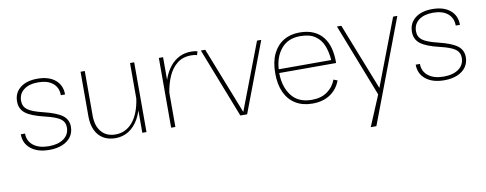

<svg xmlns="http://www.w3.org/2000/svg" viewBox="-62 -783 3314 1310"><g transform="rotate(-10 1595.5 -127.5)"><path d="M234.4 -487.8Q159.2 -487.8 115.2 -452.9Q71.3 -418 71.3 -357.9Q71.3 -306.6 109.4 -276.6Q147.5 -246.6 240.7 -224.6Q316.9 -206.5 346.2 -185.1Q375.5 -163.6 375.5 -126Q375.5 -77.1 336.9 -48.8Q298.3 -20.5 232.9 -20.5Q165.5 -20.5 126.2 -51Q86.9 -81.5 86.9 -133.8H57.6Q57.6 -70.3 104.7 -32.7Q151.9 4.9 232.4 4.9Q284.7 4.9 323 -11.2Q361.3 -27.3 382.3 -56.6Q403.3 -85.9 403.3 -125.5Q403.3 -174.8 365.2 -203.9Q327.1 -232.9 235.4 -255.4Q158.7 -273.9 128.9 -296.1Q99.1 -318.4 99.1 -357.4Q99.1 -406.2 135.7 -434.3Q172.4 -462.4 234.9 -462.4Q299.8 -462.4 336.4 -432.4Q373 -402.3 373 -349.1H402.3Q402.3 -413.6 357.4 -450.7Q312.5 -487.8 234.4 -487.8Z M876 -483.4V-151.4V0H904.8V-483.4ZM533.2 -174.3Q533.2 -118.7 551.8 -78.6Q570.3 -38.6 605.5 -17.1Q640.6 4.4 690.4 4.4Q741.7 4.4 782.5 -21.5Q823.2 -47.4 850.8 -95.9Q878.4 -144.5 889.2 -212.4L876 -236.3Q860.8 -133.3 813.5 -76.9Q766.1 -20.5 694.3 -20.5Q632.8 -20.5 597.7 -61.3Q562.5 -102.1 562.5 -173.3V-483.4H533.2Z M1075.7 -483.4V0H1105V-263.7V-483.4ZM1335.4 -456.5 1343.3 -482.4Q1334 -484.9 1323.2 -486.3Q1312.5 -487.8 1301.3 -487.8Q1253.4 -487.8 1217 -469.2Q1180.7 -450.7 1154.5 -418.5Q1128.4 -386.2 1112.3 -345.7Q1096.2 -305.2 1089.4 -261.2L1105 -237.3Q1113.8 -295.9 1135.7 -347.2Q1157.7 -398.4 1197 -430.4Q1236.3 -462.4 1295.4 -462.4Q1322.8 -462.4 1335.4 -456.5Z M1755.9 -483.4 1579.1 -20.5 1397 -483.4H1366.7L1555.2 0H1602.1L1785.2 -483.4Z M1866.7 -239.3H2260.7Q2261.7 -293 2250.5 -338.4Q2239.3 -383.8 2213.9 -417.2Q2188.5 -450.7 2147.9 -469.2Q2107.4 -487.8 2050.3 -487.8Q1986.8 -487.8 1939.5 -459.2Q1892.1 -430.7 1865.7 -375.7Q1839.4 -320.8 1839.4 -241.7Q1839.4 -163.6 1865.2 -108.4Q1891.1 -53.2 1939.5 -23.9Q1987.8 5.4 2055.2 5.4Q2127.4 5.4 2177.5 -27.6Q2227.5 -60.5 2250 -120.6L2223.1 -130.9Q2205.1 -82 2162.8 -51.3Q2120.6 -20.5 2054.7 -20.5Q1961.9 -20.5 1914.6 -82Q1867.2 -143.6 1866.7 -239.3ZM1867.7 -265.1Q1873 -352.1 1919.7 -407.2Q1966.3 -462.4 2050.3 -462.4Q2116.2 -462.4 2154.3 -436Q2192.4 -409.7 2210 -365Q2227.5 -320.3 2231.4 -265.1Z M2698.7 -483.4 2522 -20.5 2339.8 -483.4H2309.6L2506.3 21.5L2417.5 232.9H2456.5L2728 -483.4Z M2970.2 -487.8Q2895 -487.8 2851.1 -452.9Q2807.1 -418 2807.1 -357.9Q2807.1 -306.6 2845.2 -276.6Q2883.3 -246.6 2976.6 -224.6Q3052.7 -206.5 3082 -185.1Q3111.3 -163.6 3111.3 -126Q3111.3 -77.1 3072.8 -48.8Q3034.2 -20.5 2968.8 -20.5Q2901.4 -20.5 2862.1 -51Q2822.8 -81.5 2822.8 -133.8H2793.5Q2793.5 -70.3 2840.6 -32.7Q2887.7 4.9 2968.3 4.9Q3020.5 4.9 3058.8 -11.2Q3097.2 -27.3 3118.2 -56.6Q3139.2 -85.9 3139.2 -125.5Q3139.2 -174.8 3101.1 -203.9Q3063 -232.9 2971.2 -255.4Q2894.5 -273.9 2864.7 -296.1Q2835 -318.4 2835 -357.4Q2835 -406.2 2871.6 -434.3Q2908.2 -462.4 2970.7 -462.4Q3035.6 -462.4 3072.3 -432.4Q3108.9 -402.3 3108.9 -349.1H3138.2Q3138.2 -413.6 3093.3 -450.7Q3048.3 -487.8 2970.2 -487.8Z"/></g></svg>

Font: Estedad-FD-VF Thin
Style: Regular
Weight: 100
Designer: Amin Abedi
Version: Version 5.0